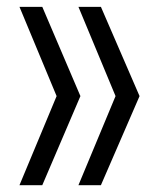

<svg xmlns="http://www.w3.org/2000/svg" viewBox="-20 -543 468 563"><path d="M275.9 -522.9 389.2 -261.2 275.9 0H210L318.8 -261.2L210 -522.9ZM37.1 0 146 -261.2 37.1 -522.9H104L215.8 -261.2L104 0Z"/></svg>

Font: Lumene Sans Condensed
Style: Regular
Weight: 400
Width: 3
Designer: Deni Anggara
Version: Version 1.003;Glyphs 3.1.2 (3151)